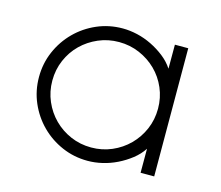

<svg xmlns="http://www.w3.org/2000/svg" viewBox="-78 -602 801 695"><g transform="rotate(15 323.0 -254.0)"><path d="M302 -502Q329 -502 357 -495.5Q385 -489 411.5 -476Q438 -463 461 -445Q484 -427 499 -404V-494H549L550 -14H499V-104Q484 -81 461 -63Q438 -45 411.5 -32Q385 -19 357 -12.5Q329 -6 302 -6Q251 -6 206 -25.5Q161 -45 127 -79Q93 -113 73.5 -158Q54 -203 54 -254Q54 -305 73.5 -350Q93 -395 127 -429Q161 -463 206 -482.5Q251 -502 302 -502ZM119.5 -331Q104 -295 104 -254Q104 -213 119.5 -177Q135 -141 162 -114Q189 -87 225 -71.5Q261 -56 302 -56Q343 -56 379 -71.5Q415 -87 442 -114Q469 -141 484.5 -177Q500 -213 500 -254Q500 -295 484.5 -331Q469 -367 442 -393.5Q415 -420 379 -435.5Q343 -451 302 -451Q261 -451 225 -435.5Q189 -420 162 -393.5Q135 -367 119.5 -331Z"/></g></svg>

Font: Leon Sans
Style: Light
Weight: 300
Designer: Jongmin Kim
Version: Version 1.2